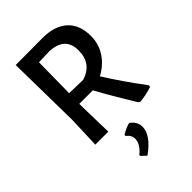

<svg xmlns="http://www.w3.org/2000/svg" viewBox="-262 -741 1095 1095"><g transform="rotate(-45 285.0 -194.0)"><path d="M380 -257Q448 -148 541 -24L540 -12Q492 4 441 9L429 1Q346 -135 295 -229H186V-202L191 0H86L93 -193L86 -642L304 -643Q401 -643 454 -594.5Q507 -546 507 -456Q507 -392 473.5 -340.5Q440 -289 380 -257ZM191 -559 188 -313 298 -310Q399 -341 399 -448Q399 -557 276 -562ZM310 49Q349 77 349 118Q349 185 252 255L222 227L221 220Q271 180 271 136Q271 108 243 87V79Q277 57 310 49Z"/></g></svg>

Font: Alegreya Sans SC Medium
Style: Regular
Weight: 500
Designer: Juan Pablo del Peral
Foundry: Huerta Tipografica
Version: Version 2.001;PS 002.001;hotconv 1.0.88;makeotf.lib2.5.64775